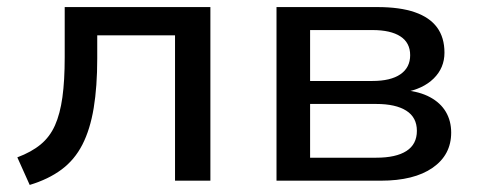

<svg xmlns="http://www.w3.org/2000/svg" viewBox="-20 -511 1352 543"><path d="M64 12 29 -66Q69 -81 95 -102.5Q121 -124 135.5 -156.5Q150 -189 156.5 -236Q163 -283 163 -349V-491H575V0H475V-411H255V-346Q255 -266 245 -205.5Q235 -145 213 -102Q191 -59 154 -31.5Q117 -4 64 12Z M762 0V-491H1047Q1111 -491 1153 -476.5Q1195 -462 1216 -433.5Q1237 -405 1237 -362Q1237 -319 1206.5 -289Q1176 -259 1123 -250L1124 -256Q1167 -252 1196.5 -236Q1226 -220 1241 -194.5Q1256 -169 1256 -136Q1256 -73 1203.5 -36.5Q1151 0 1057 0ZM857 -65H1044Q1100 -65 1129.5 -84Q1159 -103 1159 -141Q1159 -179 1129 -198Q1099 -217 1044 -217H857ZM857 -282H1033Q1085 -282 1112.5 -301Q1140 -320 1140 -355Q1140 -390 1112.5 -408Q1085 -426 1033 -426H857Z"/></svg>

Font: Nunito Sans 10pt SemiExpanded Medium
Style: Regular
Weight: 500
Width: 6
Designer: Vernon Adams
Foundry: Vernon Adams
Version: Version 3.101;gftools[0.9.27]